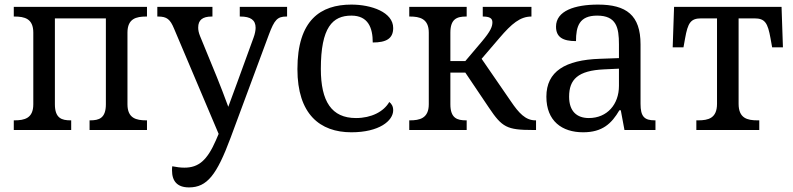

<svg xmlns="http://www.w3.org/2000/svg" viewBox="-20 -566 3454 836"><path d="M40 0H290V-42H287C249 -42 219 -51 219 -112V-486H441V-112C441 -51 411 -42 373 -42H370V0H620V-42H617C573 -42 535 -51 535 -112V-424C535 -485 573 -494 617 -494H620V-536H40V-494H43C87 -494 125 -485 125 -424V-112C125 -51 87 -42 43 -42H40Z M803 250C882 250 924 195 984 34L1151 -416C1175 -480 1188 -494 1227 -494H1230V-536H1024V-494H1027C1071 -494 1093 -479 1093 -445C1093 -434 1090 -418 1084 -402L1013 -207C1002 -176 990 -145 974 -101C956 -149 939 -195 924 -231L851 -409C845 -424 843 -435 843 -446C843 -479 862 -494 902 -494H905V-536H665V-494H668C707 -494 721 -482 738 -441L932 17L920 45C882 132 845 164 783 164C767 164 750 162 730 158C729 164 729 170 729 176C729 222 751 250 803 250Z M1510 10C1631 10 1692 -40 1692 -86C1692 -103 1685 -114 1675 -122C1651 -80 1597 -52 1530 -52C1424 -52 1377 -124 1377 -266C1377 -447 1428 -498 1510 -498C1583 -498 1603 -445 1603 -381C1662 -381 1692 -398 1692 -444C1692 -513 1597 -546 1510 -546C1376 -546 1275 -479 1275 -265C1275 -69 1373 10 1510 10Z M1762 0H2012V-42H2009C1971 -42 1941 -51 1941 -112V-250H2006L2109 -97C2166 -12 2187 0 2300 0H2314V-42H2311C2268 -42 2239 -74 2205 -124L2077 -310L2155 -401C2208 -463 2245 -494 2294 -494V-536H2082V-494C2111 -494 2124 -487 2124 -469C2124 -450 2116 -430 2078 -385L2006 -300H1941V-424C1941 -483 1969 -494 2009 -494H2012V-536H1762V-494H1765C1807 -494 1847 -485 1847 -424V-112C1847 -50 1806 -42 1765 -42H1762Z M2519 10C2603 10 2643 -28 2677 -86H2683L2699 0H2834V-42H2831C2786 -42 2769 -58 2769 -114V-373C2769 -500 2707 -546 2584 -546C2483 -546 2401 -519 2401 -450C2401 -404 2431 -387 2488 -387C2488 -451 2502 -498 2580 -498C2664 -498 2675 -446 2675 -373V-313L2592 -310C2441 -305 2359 -255 2359 -145C2359 -39 2427 10 2519 10ZM2544 -52C2492 -52 2458 -81 2458 -145C2458 -220 2496 -259 2611 -264L2675 -267V-192C2675 -112 2624 -52 2544 -52Z M3012 0H3286V-42H3278C3234 -42 3196 -51 3196 -114V-486H3265C3311 -486 3323 -466 3335 -399L3342 -360H3389L3383 -536H2915L2909 -360H2956L2963 -399C2975 -466 2987 -486 3033 -486H3102V-114C3102 -51 3064 -42 3020 -42H3012Z"/></svg>

Font: Noto Serif
Style: Regular
Weight: 400
Designer: Monotype Design Team
Foundry: Monotype Imaging Inc.
Version: Version 2.015